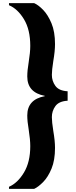

<svg xmlns="http://www.w3.org/2000/svg" viewBox="-20 -981 483 1218"><path d="M197 217H37V204Q92 180 132 113.5Q172 47 172 -54Q172 -95 162 -159Q153 -211 153 -249Q153 -350 264 -371V-373Q153 -394 153 -496Q153 -533 162 -587Q172 -649 172 -690Q172 -793 132 -859Q92 -925 37 -948V-961H197Q224 -949 254 -918Q284 -887 306.5 -833.5Q329 -780 329 -701Q329 -657 318 -593Q309 -536 309 -506Q309 -467 331.5 -436Q354 -405 409 -402V-342Q354 -339 331.5 -308Q309 -277 309 -238Q309 -208 318 -151Q329 -87 329 -43Q329 35 307 88.5Q285 142 254 173.5Q223 205 197 217Z"/></svg>

Font: Ulagadi Sans
Style: Bold
Weight: 700
Designer: Ninad Kale (Devanagari), Jonny Pinhorn (Latin)
Foundry: Indian Type Foundry
Version: Version 3.01;March 29, 2020;FontCreator 12.0.0.2522 64-bit; 